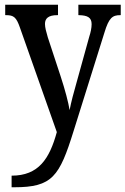

<svg xmlns="http://www.w3.org/2000/svg" viewBox="-20 -556 530 811"><path d="M29 186V235H40C201 235 231 190 291 -3L421 -418C440 -481 455 -492 488 -492H490V-536H311V-492H314C350 -491 367 -482 367 -454C367 -438 363 -419 357 -401L303 -206C291 -164 281 -127 274 -91C269 -123 255 -176 236 -234L182 -398C175 -422 170 -440 170 -455C170 -478 184 -492 222 -492H225V-536H2V-492H6C38 -492 49 -483 64 -440L220 2C189 115 143 186 29 186Z"/></svg>

Font: Noto Serif Condensed Medium
Style: Regular
Weight: 500
Width: 3
Designer: Monotype Design Team
Foundry: Monotype Imaging Inc.
Version: Version 2.015